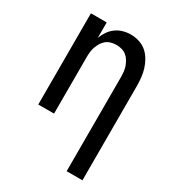

<svg xmlns="http://www.w3.org/2000/svg" viewBox="-180 -631 859 948"><g transform="rotate(30 250.0 -156.5)"><path d="M348 215V-320Q348 -335 346.5 -350.5Q345 -366 340 -380Q335 -394 327 -407.5Q319 -421 307 -430.5Q295 -440 280 -444Q265 -448 250 -448Q235 -448 220 -444Q205 -440 193 -430.5Q181 -421 173 -407.5Q165 -394 160 -380Q155 -366 153.5 -350.5Q152 -335 152 -320V0H62V-520H152V-432Q160 -453 172.5 -471.5Q185 -490 203 -503Q221 -516 242.5 -522Q264 -528 286 -528Q310 -528 334 -520.5Q358 -513 376 -497.5Q394 -482 406.5 -460.5Q419 -439 426 -416Q433 -393 435.5 -368.5Q438 -344 438 -320V215Z"/></g></svg>

Font: Iosevka Curly Medium
Style: Regular
Weight: 500
Monospace: yes
Designer: Belleve Invis
Foundry: Belleve Invis
Version: Version 22.1.2; ttfautohint (v1.8.4)